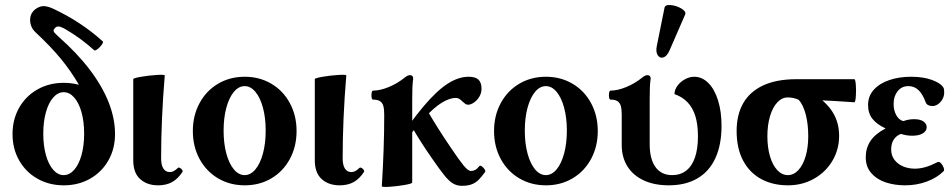

<svg xmlns="http://www.w3.org/2000/svg" viewBox="-20 -733 3824 771"><path d="M30.3 -194.8Q30.3 -253.4 56.9 -300.3Q83.5 -347.2 130.4 -373.8Q177.2 -400.4 236.3 -400.4Q266.6 -400.4 296.9 -392.6Q264.2 -448.7 223.9 -497.6Q183.6 -546.4 123 -603Q109.4 -615.7 104.5 -630.9Q99.6 -646 101.3 -659.7Q103 -673.3 109.4 -682.6Q120.6 -699.2 140.9 -706.1Q161.1 -712.9 190.9 -699.2Q248 -672.9 298.8 -639.4Q349.6 -606 392.6 -566.9Q396 -564 388.9 -553.7Q381.8 -543.5 371.8 -535.9Q361.8 -528.3 358.4 -531.2Q331.5 -555.2 303.5 -575.9Q275.4 -596.7 243.7 -615.2L234.9 -620.1Q221.7 -627 213.4 -626.7Q205.1 -626.5 199.7 -619.1Q194.8 -613.8 195.1 -609.6Q195.3 -605.5 199.5 -600.8Q203.6 -596.2 214.8 -585.9Q289.6 -520 340.1 -453.6Q390.6 -387.2 416.3 -322Q441.9 -256.8 441.9 -194.8Q441.9 -135.7 415.3 -88.9Q388.7 -42 341.8 -15.4Q294.9 11.2 236.3 11.2Q177.2 11.2 130.4 -15.4Q83.5 -42 56.9 -88.9Q30.3 -135.7 30.3 -194.8ZM317.9 -196.3Q317.9 -244.1 307.4 -282Q296.9 -319.8 278.1 -341.3Q259.3 -362.8 235.8 -362.8Q212.4 -362.8 193.6 -341.3Q174.8 -319.8 164.3 -282Q153.8 -244.1 153.8 -196.3Q153.8 -148.4 164.3 -110.6Q174.8 -72.8 193.6 -51.3Q212.4 -29.8 235.8 -29.8Q259.3 -29.8 278.1 -51.3Q296.9 -72.8 307.4 -110.6Q317.9 -148.4 317.9 -196.3Z M515.1 -89.4V-415Q515.1 -419.4 546.9 -424.8Q578.6 -430.2 610.4 -432.1Q642.1 -434.1 641.6 -429.7Q627 -256.3 627 -97.2Q627 -70.3 636 -56.2Q645 -42 662.1 -42Q669.9 -42 677.5 -45.9Q685.1 -49.8 694.8 -59.1Q697.3 -61.5 702.6 -58.8Q708 -56.2 711.4 -51Q714.8 -45.9 712.9 -43Q694.8 -15.1 671.4 -2Q647.9 11.2 614.7 11.2Q570.8 11.2 543 -13.7Q515.1 -38.6 515.1 -89.4Z M754.4 -207Q754.4 -269 781.3 -318.8Q808.2 -368.7 855.6 -396.7Q903.1 -424.8 962.7 -424.8Q1022.3 -424.8 1069.7 -396.7Q1117.2 -368.7 1144 -318.8Q1170.9 -269 1170.9 -207Q1170.9 -144.5 1144 -94.7Q1117.2 -44.9 1069.8 -16.8Q1022.4 11.2 962.8 11.2Q903.3 11.2 855.8 -16.8Q808.3 -44.9 781.3 -94.7Q754.4 -144.5 754.4 -207ZM1046.9 -208.6Q1046.9 -259.8 1035.9 -300.5Q1024.9 -341.2 1005.6 -364.2Q986.3 -387.2 962.4 -387.2Q938.5 -387.2 919.2 -364.2Q899.9 -341.1 888.9 -300.4Q877.9 -259.6 877.9 -208.4Q877.9 -157.2 888.9 -116.5Q899.9 -75.8 919.2 -52.8Q938.5 -29.8 962.4 -29.8Q986.3 -29.8 1005.6 -52.8Q1024.9 -75.9 1035.9 -116.6Q1046.9 -157.3 1046.9 -208.6Z M1244.1 -89.4V-415Q1244.1 -419.4 1275.9 -424.8Q1307.6 -430.2 1339.4 -432.1Q1371.1 -434.1 1370.6 -429.7Q1356 -256.3 1356 -97.2Q1356 -70.3 1365 -56.2Q1374 -42 1391.1 -42Q1398.9 -42 1406.5 -45.9Q1414.1 -49.8 1423.8 -59.1Q1426.3 -61.5 1431.6 -58.8Q1437 -56.2 1440.4 -51Q1443.8 -45.9 1441.9 -43Q1423.8 -15.1 1400.4 -2Q1377 11.2 1343.8 11.2Q1299.8 11.2 1272 -13.7Q1244.1 -38.6 1244.1 -89.4Z M1522.9 -272Q1522.9 -293.9 1519.5 -306.9Q1516.1 -319.8 1506.3 -326.4Q1496.6 -333 1478 -333Q1473.6 -333 1472.2 -342Q1470.7 -351.1 1472.4 -360.1Q1474.1 -369.1 1478 -369.1Q1506.3 -369.1 1541.3 -383.5Q1576.2 -397.9 1606.4 -422.4Q1612.8 -427.2 1617.2 -429.2Q1621.6 -431.2 1627 -431.2Q1632.8 -431.2 1636 -427.7Q1639.2 -424.3 1639.2 -418Q1636.7 -398.9 1636 -380.1Q1635.3 -361.3 1635.3 -333V0Q1635.3 4.4 1604.7 9.8Q1574.2 15.1 1543.7 17.1Q1513.2 19 1513.2 14.6Q1522.9 -136.7 1522.9 -272ZM1861.8 -424.8Q1889.2 -424.8 1901.4 -413.1Q1913.6 -401.4 1913.6 -376.5Q1913.6 -359.4 1904.8 -344.7Q1896 -330.1 1883.3 -321.3Q1870.6 -312.5 1859.9 -312.5Q1853.5 -312.5 1849.1 -315.4Q1844.7 -318.4 1837.4 -325.2Q1830.1 -332.5 1824 -336.2Q1817.9 -339.8 1809.6 -339.8Q1786.1 -339.8 1754.4 -320.8Q1722.7 -301.8 1677.7 -252.9Q1632.8 -204.1 1576.2 -120.1L1559.6 -140.1Q1628.9 -244.6 1681.4 -306.6Q1733.9 -368.7 1777.3 -396.7Q1820.8 -424.8 1861.8 -424.8ZM1713.9 -98.1Q1664.1 -169.9 1634.8 -222.2L1693.4 -293.9Q1732.9 -224.6 1788.6 -142.6Q1824.7 -88.9 1842.3 -67.6Q1859.9 -46.4 1871.1 -46.4Q1880.4 -46.4 1888.4 -50.8Q1896.5 -55.2 1904.8 -65.9Q1907.7 -69.8 1914.6 -65.2Q1921.4 -60.5 1926 -53.2Q1930.7 -45.9 1927.7 -42Q1913.1 -22 1901.6 -10.5Q1890.1 1 1874.3 7.1Q1858.4 13.2 1835 13.2Q1814.5 13.2 1798.6 3.4Q1782.7 -6.3 1764.6 -28.6Q1746.6 -50.8 1713.9 -98.1Z M1963.9 -207Q1963.9 -269 1990.8 -318.8Q2017.7 -368.7 2065.1 -396.7Q2112.6 -424.8 2172.2 -424.8Q2231.7 -424.8 2279.2 -396.7Q2326.7 -368.7 2353.5 -318.8Q2380.4 -269 2380.4 -207Q2380.4 -144.5 2353.5 -94.7Q2326.6 -44.9 2279.2 -16.8Q2231.8 11.2 2172.3 11.2Q2112.8 11.2 2065.3 -16.8Q2017.7 -44.9 1990.8 -94.7Q1963.9 -144.5 1963.9 -207ZM2256.3 -208.6Q2256.3 -259.8 2245.3 -300.5Q2234.3 -341.2 2215.1 -364.2Q2195.8 -387.2 2171.9 -387.2Q2147.9 -387.2 2128.7 -364.2Q2109.4 -341.1 2098.4 -300.4Q2087.4 -259.6 2087.4 -208.4Q2087.4 -157.2 2098.4 -116.5Q2109.4 -75.8 2128.7 -52.8Q2147.9 -29.8 2171.9 -29.8Q2195.8 -29.8 2215.1 -52.8Q2234.3 -75.9 2245.3 -116.6Q2256.3 -157.3 2256.3 -208.6Z M2476.6 -150.9V-272Q2476.6 -293.9 2473.1 -306.9Q2469.7 -319.8 2460 -326.4Q2450.2 -333 2431.6 -333Q2427.2 -333 2425.8 -342Q2424.3 -351.1 2426 -360.1Q2427.7 -369.1 2431.6 -369.1Q2460 -369.1 2494.9 -383.5Q2529.8 -397.9 2560.1 -422.4Q2566.4 -427.2 2570.8 -429.2Q2575.2 -431.2 2580.6 -431.2Q2586.4 -431.2 2589.6 -427.7Q2592.8 -424.3 2592.8 -418Q2590.3 -398.9 2589.6 -380.1Q2588.9 -361.3 2588.9 -333V-153.8Q2588.9 -94.2 2612.3 -62Q2635.7 -29.8 2679.2 -29.8Q2712.4 -29.8 2735.6 -47.9Q2758.8 -65.9 2770.8 -100.8Q2782.7 -135.7 2782.7 -186Q2782.7 -232.4 2772.5 -266.1Q2762.2 -299.8 2741.2 -322Q2720.2 -344.2 2688.5 -355Q2688.5 -372.6 2700.4 -388.7Q2712.4 -404.8 2730.7 -414.8Q2749 -424.8 2767.6 -424.8Q2799.3 -424.8 2824.5 -399.7Q2849.6 -374.5 2863.5 -329.6Q2877.4 -284.7 2877.4 -227.5Q2877.4 -151.9 2852.8 -98.1Q2828.1 -44.4 2780.5 -16.6Q2732.9 11.2 2665.5 11.2Q2607.9 11.2 2565.2 -8.5Q2522.5 -28.3 2499.5 -64.9Q2476.6 -101.6 2476.6 -150.9ZM2617.2 -546.9 2648.4 -701.7Q2650.9 -714.8 2673.8 -712.6Q2696.8 -710.4 2716.6 -698.5Q2736.3 -686.5 2731.4 -674.8L2668.5 -530.3Q2658.2 -506.8 2644 -502.4Q2629.9 -498 2621.3 -511.2Q2612.8 -524.4 2617.2 -546.9Z M2938 -207Q2938 -272 2964.4 -318.4Q2990.7 -364.7 3044.4 -389.9Q3098.1 -415 3178.2 -415H3410.6Q3415 -415 3416.7 -391.8Q3418.5 -368.7 3416.7 -345.5Q3415 -322.3 3410.6 -322.3Q3315.4 -329.1 3248.5 -331.5L3252 -351.6Q3299.3 -322.3 3324.5 -281.2Q3349.6 -240.2 3349.6 -187.5Q3349.6 -133.3 3323 -87.9Q3296.4 -42.5 3249.3 -15.6Q3202.1 11.2 3144 11.2Q3083.5 11.2 3036.9 -13.9Q2990.2 -39.1 2964.1 -88.1Q2938 -137.2 2938 -207ZM3225.6 -186Q3225.6 -235.8 3215.3 -274.2Q3205.1 -312.5 3187.5 -332Q3167 -341.8 3143.6 -341.8Q3120.1 -341.8 3101.3 -321.8Q3082.5 -301.8 3072 -266.1Q3061.5 -230.5 3061.5 -186Q3061.5 -141.1 3072 -105.5Q3082.5 -69.8 3101.3 -49.8Q3120.1 -29.8 3143.6 -29.8Q3167 -29.8 3185.8 -49.8Q3204.6 -69.8 3215.1 -105.5Q3225.6 -141.1 3225.6 -186Z M3456.5 -101.1Q3456.5 -138.2 3475.3 -166.7Q3494.1 -195.3 3536.1 -217.3Q3501.5 -233.4 3483.6 -255.6Q3465.8 -277.8 3465.8 -311.5Q3465.8 -347.2 3489 -372.8Q3512.2 -398.4 3551.5 -411.6Q3590.8 -424.8 3638.7 -424.8Q3687 -424.8 3722.2 -412.1Q3757.3 -399.4 3768.6 -380.9Q3770.5 -377.4 3771 -372.1Q3771.5 -366.7 3771.5 -360.8Q3771.5 -347.2 3764.6 -334.7Q3757.8 -322.3 3746.8 -314.7Q3735.8 -307.1 3724.6 -307.1Q3714.8 -307.1 3707.5 -310.8Q3700.2 -314.5 3697.3 -321.8Q3685.1 -355.5 3668.2 -371.3Q3651.4 -387.2 3627.9 -387.2Q3600.6 -387.2 3584.5 -366.7Q3568.4 -346.2 3568.4 -315.9Q3568.4 -290 3578.9 -270.8Q3589.4 -251.5 3607.4 -246.6Q3628.4 -254.4 3650.9 -254.4Q3674.8 -254.4 3688 -245.4Q3701.2 -236.3 3701.2 -222.2Q3701.2 -206.5 3685.5 -197.3Q3669.9 -188 3643.1 -188Q3630.9 -188 3619.4 -189.9Q3607.9 -191.9 3598.1 -195.3Q3580.1 -189 3569.3 -173.1Q3558.6 -157.2 3558.6 -132.8Q3558.6 -108.9 3571.5 -91.6Q3584.5 -74.2 3606.2 -64.9Q3627.9 -55.7 3653.8 -55.7Q3673.8 -55.7 3695.6 -61.8Q3717.3 -67.9 3745.1 -82Q3751.5 -85 3758.5 -77.6Q3765.6 -70.3 3769.3 -59.8Q3772.9 -49.3 3769.5 -45.9Q3743.2 -19.5 3702.4 -4.2Q3661.6 11.2 3614.3 11.2Q3572.3 11.2 3536.4 -0.7Q3500.5 -12.7 3478.5 -38.1Q3456.5 -63.5 3456.5 -101.1Z"/></svg>

Font: Junicode Two Beta VF
Style: Regular
Weight: 400
Designer: Peter S. Baker
Foundry: Briery Creek Software
Version: Version 1.031 beta; ttfautohint (v1.8.1.43-b0c9)